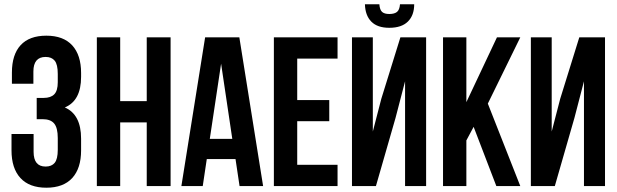

<svg xmlns="http://www.w3.org/2000/svg" viewBox="-20 -876 2906 904"><path d="M252 -488.8V-527.8Q252 -572.8 237.5 -590.3Q223.1 -607.9 194.8 -607.9Q137.2 -607.9 137.2 -539.1V-481.9H36.1V-534.2Q36.1 -618.7 77.1 -663.3Q118.2 -708 198.2 -708Q278.3 -708 320.1 -662.4Q361.8 -616.7 361.8 -532.2V-514.2Q361.8 -401.9 285.2 -370.1Q361.8 -336.9 361.8 -223.1V-168Q361.8 -83.5 320.1 -37.8Q278.3 7.8 198.2 7.8Q118.2 7.8 76.2 -37.8Q34.2 -83.5 34.2 -168V-245.1H138.2V-161.1Q138.2 -91.8 194.8 -91.8Q223.1 -91.8 237.5 -109.4Q252 -127 252 -170.9V-226.1Q252 -273.9 235.1 -294.4Q218.3 -314.9 180.2 -314.9H152.8V-415H186Q218.8 -415 235.4 -431.9Q252 -448.7 252 -488.8Z M545.9 -299.8V0H436V-700.2H545.9V-399.9H670.9V-700.2H783.2V0H670.9V-299.8Z M1106.9 -700.2 1218.8 0H1107.9L1088.9 -127H953.6L934.6 0H834L945.8 -700.2ZM1021 -576.2 967.8 -222.2H1073.7Z M1379.4 -600.1V-404.8H1530.3V-305.2H1379.4V-100.1H1569.3V0H1269.5V-700.2H1569.3V-600.1Z M1750 0 1842.3 -320.8 1887.2 -493.2V0H1986.3V-700.2H1865.2L1775.4 -411.1L1735.4 -256.8V-700.2H1637.2V0ZM1863.3 -856H1930.2Q1930.2 -803.7 1900.4 -774.4Q1870.6 -745.1 1813 -745.1Q1756.8 -745.1 1728.3 -774.2Q1699.7 -803.2 1698.2 -856H1766.1Q1768.1 -829.6 1779.1 -819.8Q1790 -810.1 1813 -810.1Q1836.9 -810.1 1849.1 -819.8Q1861.3 -829.6 1863.3 -856Z M2316.9 0 2210 -278.8 2175.8 -214.8V0H2065.9V-700.2H2175.8V-395L2319.8 -700.2H2429.7L2276.9 -388.2L2429.7 0Z M2684.6 -320.8 2592.3 0H2479.5V-700.2H2577.6V-256.8L2617.7 -411.1L2707.5 -700.2H2828.6V0H2729.5V-493.2Z"/></svg>

Font: Bebas Neue Bold
Style: Regular
Weight: 700
Designer: Ryoichi Tsunekawa
Foundry: Ryoichi Tsunekawa
Version: Version 1.300